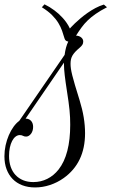

<svg xmlns="http://www.w3.org/2000/svg" viewBox="-85 -842 606 872"><path d="M-64.9 -132.3Q-64.9 -157.2 -59.6 -181.9Q-54.2 -206.5 -44.9 -228Q-35.6 -249.5 -23.4 -266.4Q-11.2 -283.2 2.4 -293L208.5 -592.8Q210.9 -611.3 215.1 -626.5Q219.2 -641.6 225.1 -653.3Q217.8 -654.3 213.9 -657.7Q210 -661.1 208 -667.5Q203.1 -684.6 197 -702.1Q190.9 -719.7 179.9 -737.8Q168.9 -755.9 151.1 -773.7Q133.3 -791.5 105 -809.1Q105.5 -809.1 107.2 -811.3Q108.9 -813.5 111.3 -815.9Q113.8 -818.8 117.2 -822.3Q140.6 -811 162.1 -794.9Q171.4 -788.1 181.2 -779.3Q190.9 -770.5 200.2 -760.3Q209.5 -750 217.8 -738Q226.1 -726.1 232.4 -712.4Q232.4 -712.4 238.3 -719Q244.1 -725.6 254.9 -735.8Q265.6 -746.1 280.3 -758.5Q294.9 -771 312.3 -783.2Q329.6 -795.4 348.4 -805.4Q367.2 -815.4 386.7 -821.3Q387.7 -820.3 389.2 -819.3Q392.1 -816.4 394 -814.9L400.9 -809.1Q370.6 -793.5 349.6 -778.8Q328.6 -764.2 313 -749Q297.4 -733.9 285.2 -717Q272.9 -700.2 260.3 -680.2Q274.4 -679.7 283.7 -672.1Q293 -664.6 293 -653.3Q293 -645 289.1 -638.7Q285.2 -632.3 275.4 -624Q264.2 -614.7 256.6 -606.4Q249 -598.1 244.1 -589.8Q239.3 -581.5 237.3 -572.3Q235.4 -563 235.4 -552.2Q235.4 -541.5 237.1 -529.8Q238.8 -518.1 243.2 -500Q247.6 -481.9 255.6 -455.1Q263.7 -428.2 276.4 -387.2Q289.1 -346.2 295.2 -309.1Q301.3 -272 301.3 -236.8Q301.3 -102.5 204.1 -33.2Q175.3 -12.7 141.8 -1.7Q108.4 9.3 74.2 9.3Q42 9.3 16.1 -0.7Q-9.8 -10.7 -27.6 -29.1Q-45.4 -47.4 -55.2 -73.5Q-64.9 -99.6 -64.9 -132.3ZM205.6 -557.6 31.2 -303.2Q46.9 -303.2 56.2 -293Q65.4 -282.7 65.4 -265.6Q65.4 -256.8 63 -248.8Q60.5 -240.7 56.2 -234.9Q51.8 -229 45.9 -225.3Q40 -221.7 33.7 -221.7Q25.4 -221.7 19.5 -225.1Q13.7 -228.5 4.9 -228.5Q-5.4 -228.5 -14.4 -221.4Q-23.4 -214.4 -30 -201.7Q-36.6 -189 -40.3 -171.6Q-43.9 -154.3 -43.9 -133.8Q-43.9 -106.4 -36.4 -84.5Q-28.8 -62.5 -14.4 -47.1Q0 -31.7 20.3 -23.4Q40.5 -15.1 66.4 -15.1Q100.6 -15.1 129.9 -29.8Q159.2 -44.4 181.2 -72.3Q233.9 -139.6 233.9 -275.4Q233.9 -292 233.2 -308.3Q232.4 -324.7 230.7 -342.5Q229 -360.4 226.1 -380.9Q223.1 -401.4 219.2 -427.2Q212.4 -470.7 209 -500Q205.6 -529.3 205.6 -547.4Z"/></svg>

Font: Petit Formal Script
Style: Regular
Weight: 400
Version: Version 1.001; ttfautohint (v0.8) -G 200 -r 50